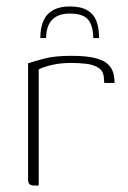

<svg xmlns="http://www.w3.org/2000/svg" viewBox="-20 -575 396 595"><path d="M196 -555Q230 -555 250 -543.5Q270 -532 278.5 -510.5Q287 -489 287 -457H269Q269 -494 253.5 -513.5Q238 -533 196 -533Q160 -533 141.5 -513.5Q123 -494 123 -457H105Q105 -489 114.5 -510.5Q124 -532 144.5 -543.5Q165 -555 196 -555ZM100 0H86Q77 0 72 -4Q67 -8 67 -19V-379Q86 -385 117.5 -393.5Q149 -402 202 -402Q248 -402 275 -395Q302 -388 314.5 -376Q327 -364 331 -349Q335 -334 335 -318H303L302 -332Q301 -355 285 -365Q269 -375 246 -377.5Q223 -380 202 -380Q168 -380 142 -374Q116 -368 100 -360Z"/></svg>

Font: Genos ExtraLight
Style: Regular
Weight: 250
Designer: Robert E. Leuschke
Foundry: Robert E. Leuschke
Version: Version 1.010